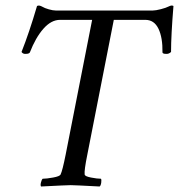

<svg xmlns="http://www.w3.org/2000/svg" viewBox="-20 -678 653 701"><path d="M538.1 -639.6Q548.3 -639.6 567.4 -644.5Q586.4 -649.4 595.7 -654.3Q606.9 -660.2 613.3 -656.2Q604.5 -548.8 604.5 -488.3Q596.2 -480 585 -481.4Q574.7 -481.4 573.2 -486.3Q574.2 -540.5 558.6 -573Q543 -605.5 510.7 -605.5H395.5L298.8 -113.3Q287.1 -55.7 289.1 -41Q289.6 -34.2 312.3 -29.8Q335 -25.4 348.6 -25.4Q351.1 -22 349.6 -11.2Q348.1 -0.5 343.8 2.9Q251 -2 238.3 -2Q225.1 -2 129.9 2.9Q127 -1 129.4 -11.2Q131.8 -21.5 135.7 -25.4Q149.4 -25.4 173.8 -29.8Q198.2 -34.2 201.2 -41Q208 -54.7 219.7 -113.3L316.4 -605.5H199.2Q167 -605.5 138.4 -573Q109.9 -540.5 88.9 -486.3Q85.4 -481.4 75.2 -481.4Q64 -480 58.6 -488.3Q86.4 -558.1 115.2 -656.2Q123 -660.2 134.8 -653.3Q142.6 -648.4 158 -644Q173.3 -639.6 183.6 -639.6Z"/></svg>

Font: Crimson
Style: Italic
Weight: 400
Italic angle: -11°
Version: Version 0.8